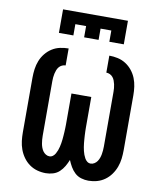

<svg xmlns="http://www.w3.org/2000/svg" viewBox="-101 -1036 952 1125"><g transform="rotate(10 375.0 -473.5)"><path d="M502 8Q480 8 458.5 1.5Q437 -5 421 -20Q405 -35 394 -54Q383 -73 375 -93Q367 -73 356 -54Q345 -35 329 -20Q313 -5 291.5 1.5Q270 8 248 8Q222 8 197 1Q172 -6 151 -21Q130 -36 114.5 -57.5Q99 -79 90 -103.5Q81 -128 78 -153.5Q75 -179 75 -205V-530Q75 -556 78.5 -581.5Q82 -607 91.5 -631Q101 -655 117.5 -675.5Q134 -696 156 -710Q178 -724 203.5 -729.5Q229 -735 254 -735V-634Q243 -634 232.5 -629Q222 -624 215 -615.5Q208 -607 204 -596.5Q200 -586 197.5 -575Q195 -564 194 -552.5Q193 -541 193 -530V-205Q193 -193 194 -181.5Q195 -170 197 -158.5Q199 -147 203 -136Q207 -125 213.5 -115.5Q220 -106 230.5 -99.5Q241 -93 252 -93Q264 -93 273 -100Q282 -107 287.5 -117Q293 -127 297 -137.5Q301 -148 303.5 -159Q306 -170 308 -181Q310 -192 311 -203.5Q312 -215 313 -226Q314 -237 314.5 -248.5Q315 -260 315.5 -271.5Q316 -283 316 -294V-478H434V-294Q434 -283 434.5 -271.5Q435 -260 435.5 -248.5Q436 -237 437 -226Q438 -215 439 -203.5Q440 -192 442 -181Q444 -170 446.5 -159Q449 -148 453 -137.5Q457 -127 462.5 -117Q468 -107 477 -100Q486 -93 498 -93Q509 -93 519.5 -99.5Q530 -106 536.5 -115.5Q543 -125 547 -136Q551 -147 553 -158.5Q555 -170 556 -181.5Q557 -193 557 -205V-530Q557 -541 556 -552.5Q555 -564 552.5 -575Q550 -586 546 -596.5Q542 -607 535 -615.5Q528 -624 517.5 -629Q507 -634 496 -634V-735Q521 -735 546.5 -729.5Q572 -724 594 -710Q616 -696 632.5 -675.5Q649 -655 658.5 -631Q668 -607 671.5 -581.5Q675 -556 675 -530V-205Q675 -179 672 -153.5Q669 -128 660 -103.5Q651 -79 635.5 -57.5Q620 -36 599 -21Q578 -6 553 1Q528 8 502 8ZM182 -815V-955H568V-815H482V-882H418V-815H332V-882H268V-815Z"/></g></svg>

Font: Zed Sans Extended
Style: Bold
Weight: 700
Width: 7
Designer: Belleve Invis
Foundry: Belleve Invis
Version: Version 1.0.0; ttfautohint (v1.8.4)